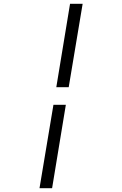

<svg xmlns="http://www.w3.org/2000/svg" viewBox="-20 -843 640 1006"><path d="M275 -386 347 -823H413L340 -386ZM187 143 260 -294H325L253 143Z"/></svg>

Font: Iosevka Curly Light Extended
Style: Italic
Weight: 300
Width: 7
Italic angle: -9°
Monospace: yes
Designer: Belleve Invis
Foundry: Belleve Invis
Version: Version 11.1.0; ttfautohint (v1.8.3)